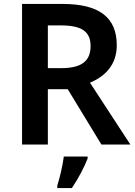

<svg xmlns="http://www.w3.org/2000/svg" viewBox="-20 -734 687 975"><path d="M297 -714H92V0H223V-281H324L495 0H642L437 -314C508 -344 573 -400 573 -504C573 -645 485 -714 297 -714ZM288 -605C392 -605 440 -576 440 -500C440 -426 397 -388 291 -388H223V-605ZM425 71V61H304C299 104 283 171 271 208V221H345C379 171 409 112 425 71Z"/></svg>

Font: Noto Kufi Arabic SemiBold
Style: Regular
Weight: 600
Designer: Monotype Design Team, David Williams, Khaled Hosny
Foundry: Google LLC
Version: Version 2.109